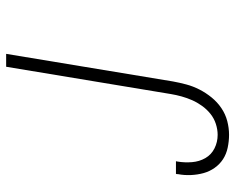

<svg xmlns="http://www.w3.org/2000/svg" viewBox="-92 -692 783 640"><g transform="rotate(90 300.0 -371.5)"><path d="M159 0 251 -556Q255 -578 261 -600.5Q267 -623 278 -644.5Q289 -666 304.5 -685Q320 -704 340 -717.5Q360 -731 383 -737Q406 -743 429 -743Q450 -743 471.5 -738.5Q493 -734 510 -723Q527 -712 539 -695Q551 -678 556.5 -658Q562 -638 563 -616Q564 -594 560 -573Q560 -571 560 -569.5Q560 -568 559 -566H517Q517 -568 517.5 -569Q518 -570 518 -571Q522 -595 520 -619.5Q518 -644 506.5 -664Q495 -684 474 -694.5Q453 -705 429 -705Q411 -705 392.5 -699Q374 -693 359 -681Q344 -669 332.5 -653Q321 -637 313.5 -620Q306 -603 301 -585Q296 -567 293 -549L202 0Z"/></g></svg>

Font: Iosevka Curly XLtExObl
Style: Regular
Weight: 200
Width: 7
Italic angle: -9°
Monospace: yes
Designer: Belleve Invis
Foundry: Belleve Invis
Version: Version 11.0.1; ttfautohint (v1.8.3)